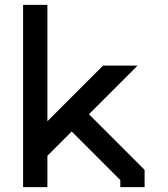

<svg xmlns="http://www.w3.org/2000/svg" viewBox="-20 -770 690 790"><path d="M475 -29 275 -229 175 -129V0H75V-750H175V-271L404 -500H546L346 -300L575 -71V0H475Z"/></svg>

Font: Monoikos Medium
Style: Regular
Weight: 500
Designer: Brian Krent
Version: Version 0.088